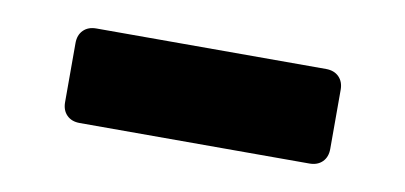

<svg xmlns="http://www.w3.org/2000/svg" viewBox="-31 -428 540 256"><g transform="rotate(10 239.5 -300.0)"><path d="M84 -236Q73 -236 66.5 -242.5Q60 -249 60 -260V-340Q60 -351 66.5 -357.5Q73 -364 84 -364H395Q406 -364 412.5 -357.5Q419 -351 419 -340V-260Q419 -249 412.5 -242.5Q406 -236 395 -236Z"/></g></svg>

Font: Fz Rubik SemBd
Style: Regular
Weight: 600
Designer: Hubert and Fischer
Foundry: Hubert and Fischer
Version: Vit hóa bi FontZin.com